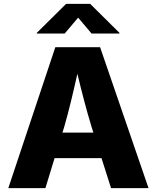

<svg xmlns="http://www.w3.org/2000/svg" viewBox="-20 -971 810 991"><path d="M22.9 0H214.4L261.7 -154.8H503.9L553.2 0H746.6L496.6 -727.5H265.6ZM314 -797.9 383.3 -879.9 452.6 -797.9H596.7V-801.3L445.3 -951.2H321.3L169.9 -801.3V-797.9ZM302.2 -286.6 312 -317.9C335.9 -400.4 357.4 -492.2 379.4 -590.3C402.8 -492.7 426.8 -400.9 452.1 -317.9L461.9 -286.6Z"/></svg>

Font: Inter ExtraBold
Style: Regular
Weight: 800
Designer: Rasmus Andersson
Foundry: rsms
Version: Version 4.001;git-9221beed3